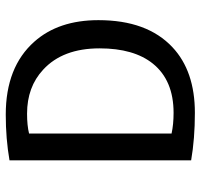

<svg xmlns="http://www.w3.org/2000/svg" viewBox="-35 -650 697 667"><g transform="rotate(-90 313.5 -316.5)"><path d="M90 -632Q165 -645 249 -645Q414 -645 502 -546Q577 -462 577 -323Q577 -154 483 -66Q400 12 255 12Q165 12 90 -1ZM183 -69Q215 -62 255 -62Q368 -62 426 -134Q479 -200 479 -319Q479 -447 405 -515Q345 -571 252 -571Q211 -571 183 -564Z"/></g></svg>

Font: TajawalTap Med
Style: Regular
Weight: 500
Designer: Boutros Fonts
Foundry: Created by Boutros International 2017
Version: Version 2.700